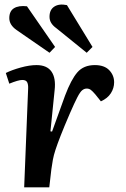

<svg xmlns="http://www.w3.org/2000/svg" viewBox="-20 -806 540 826"><path d="M101 -424Q102 -442 97 -452Q92 -462 76 -462Q59 -462 20 -446L5 -492Q31 -505 69 -515.5Q107 -526 137 -526Q182 -526 201.5 -498Q221 -470 215 -418L197 -241L204 -240L260 -395Q286 -464 313 -495Q340 -526 388 -526Q429 -526 450 -504Q471 -482 471 -452Q471 -427 457 -405Q443 -383 414 -370L390 -400Q378 -414 370.5 -419.5Q363 -425 353 -425Q343 -425 334 -418Q325 -411 313 -388Q301 -365 281 -319Q256 -261 241.5 -224Q227 -187 219 -162.5Q211 -138 207.5 -119Q204 -100 201 -78L192 0H84ZM222 -685Q208 -695 200.5 -707Q193 -719 193 -734Q193 -764 213.5 -777.5Q234 -791 268 -784L378 -604L353 -579ZM51 -677Q20 -699 20 -728Q20 -758 40 -770.5Q60 -783 96 -779L217 -604L193 -579Z"/></svg>

Font: Literata 36pt SemiBold
Style: Italic
Weight: 600
Italic angle: -2°
Designer: Latin by Veronika Burian and Jose Scaglione. Greek by Irene Vlachou. Cyrillic by Vera Evstafieva
Foundry: TypeTogether
Version: Version 3.002